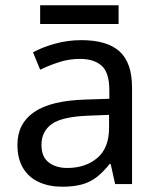

<svg xmlns="http://www.w3.org/2000/svg" viewBox="-20 -697 601 727"><path d="M288 -545Q386 -545 433 -502Q480 -459 480 -365V0H416L399 -76H395Q372 -47 347.5 -27.5Q323 -8 291.5 1Q260 10 215 10Q167 10 128.5 -7Q90 -24 68 -59.5Q46 -95 46 -149Q46 -229 109 -272.5Q172 -316 303 -320L394 -323V-355Q394 -422 365 -448Q336 -474 283 -474Q241 -474 203 -461.5Q165 -449 132 -433L105 -499Q140 -518 188 -531.5Q236 -545 288 -545ZM314 -259Q214 -255 175.5 -227Q137 -199 137 -148Q137 -103 164.5 -82Q192 -61 235 -61Q303 -61 348 -98.5Q393 -136 393 -214V-262ZM429 -677V-606H132V-677Z"/></svg>

Font: Noto Sans Hebrew
Style: Regular
Weight: 400
Designer: Monotype Design Team
Foundry: Monotype Imaging Inc.
Version: Version 2.003